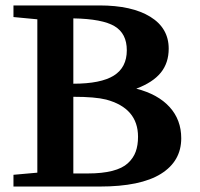

<svg xmlns="http://www.w3.org/2000/svg" viewBox="-20 -683 732 703"><path d="M29.3 0V-43L116.7 -50.8V-612.3L29.3 -620.6V-663.1H344.2Q462.9 -663.1 530.3 -621.6Q597.7 -580.1 597.7 -504.9Q597.7 -452.6 568.8 -417Q540 -381.3 479 -358.4Q558.6 -337.9 601.1 -291Q643.6 -244.1 643.6 -176.8Q643.6 -92.8 569.1 -46.4Q494.6 0 345.2 0ZM248.5 -376.5Q349.1 -376.5 396.7 -406.2Q444.3 -436 444.3 -499Q444.3 -560.1 399.7 -586.9Q355 -613.8 248.5 -615.7ZM248.5 -47.9H301.8Q354.5 -47.9 391.4 -57.4Q428.2 -66.9 448.2 -85.4Q468.3 -104 476.8 -127.4Q485.4 -150.9 485.4 -182.1Q485.4 -287.1 368.7 -318.4Q328.1 -328.6 248.5 -328.6Z"/></svg>

Font: Elstob 6pt SemiBold
Style: Regular
Weight: 600
Designer: Peter S. Baker
Version: Version 1.015